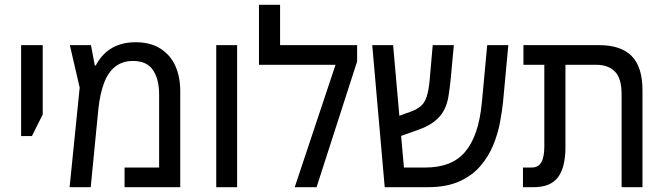

<svg xmlns="http://www.w3.org/2000/svg" viewBox="-20 -780 2770 800"><path d="M68 -213V-592H158V-303L113 -213Z M545 -604Q607 -604 648.5 -577.5Q690 -551 710.5 -505.5Q731 -460 731 -401V0H499V-82H643V-387Q643 -450 617.5 -488Q592 -526 534 -526Q491 -526 461 -503Q431 -480 414 -435.5Q397 -391 390 -327L358 0H270L312 -415L271 -592H359L375 -507H379Q390 -528 405 -545.5Q420 -563 440 -576Q460 -589 486 -596.5Q512 -604 545 -604Z M881 0V-592H968V0Z M1147 -592H1468V-524L1299 0H1208L1378 -510H1059V-760H1147Z M1583 0 1531 -592H1618L1663 -82H1752Q1806 -82 1847 -97.5Q1888 -113 1916.5 -145.5Q1945 -178 1963 -229.5Q1981 -281 1988 -355L2010 -592H2098L2076 -355Q2072 -316 2063 -268.5Q2054 -221 2034.5 -174Q2015 -127 1981 -87.5Q1947 -48 1893.5 -24Q1840 0 1762 0ZM1621 -203 1614 -287 1692 -315Q1719 -325 1734.5 -339Q1750 -353 1758 -378Q1766 -403 1770 -444L1783 -592H1871L1858 -452Q1854 -411 1848.5 -378Q1843 -345 1829 -319Q1815 -293 1788 -272.5Q1761 -252 1717 -237Z M2570 0V-387Q2570 -454 2542 -482Q2514 -510 2465 -510H2161V-592H2475Q2568 -592 2612.5 -546Q2657 -500 2657 -404V0ZM2159 0V-82H2196Q2223 -82 2235.5 -104Q2248 -126 2248 -170V-552H2336V-166Q2336 -83 2305 -41.5Q2274 0 2203 0Z"/></svg>

Font: Noto Sans Hebrew SemiCondensed
Style: Regular
Weight: 400
Width: 4
Designer: Monotype Design Team
Foundry: Monotype Imaging Inc.
Version: Version 2.003